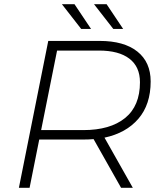

<svg xmlns="http://www.w3.org/2000/svg" viewBox="-20 -895 760 915"><path d="M70 0 210 -700H455Q571 -700 634.5 -649.5Q698 -599 698 -507Q698 -397 639.5 -329Q581 -261 478 -239L613 0H557L426 -232Q402 -230 377 -230H167L121 0ZM176 -275H377Q505 -275 576 -332.5Q647 -390 647 -503Q647 -577 596.5 -615.5Q546 -654 452 -654H252ZM367 -757 275 -875H335L414 -757ZM520 -757 428 -875H488L567 -757Z"/></svg>

Font: Montserrat Light
Style: Italic
Weight: 300
Italic angle: -11.3°
Designer: Julieta Ulanovsky
Foundry: Julieta Ulanovsky
Version: Version 9.000; ttfautohint (v1.8.4.7-5d5b)